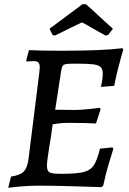

<svg xmlns="http://www.w3.org/2000/svg" viewBox="-20 -878 612 908"><path d="M267 -56Q341 -56 374 -64Q407 -72 423 -95.5Q439 -119 453 -175L512 -181L516 -174Q511 -159 495.5 -107.5Q480 -56 468 0L460 7Q429 6 330 3Q231 0 167 0Q118 0 74.5 4Q31 8 19 10L32 -43Q75 -49 92.5 -67Q110 -85 115 -128L166 -535Q168 -553 168 -559Q168 -576 161.5 -582.5Q155 -589 138 -589Q129 -589 119.5 -588Q110 -587 107 -587L104 -592L117 -641Q132 -640 174.5 -639Q217 -638 268 -638Q466 -638 559 -650L563 -643Q561 -637 554.5 -614.5Q548 -592 538 -552.5Q528 -513 520 -472L457 -467Q459 -473 462.5 -493.5Q466 -514 466 -529Q466 -551 455.5 -561Q445 -571 419 -574Q393 -577 335 -577Q304 -577 292.5 -575Q281 -573 276.5 -566.5Q272 -560 269 -541L241 -359L336 -358Q357 -358 397.5 -362Q438 -366 451 -368L456 -362L434 -294Q421 -295 383 -296Q345 -297 303 -297Q269 -297 229 -290Q222 -235 214 -190Q202 -115 202 -94Q202 -69 215 -62.5Q228 -56 267 -56ZM370 -858H386Q387 -859 471 -781L514 -742L491 -712L479 -710L441 -731Q373 -771 367 -772L305 -742L240 -710L229 -712L214 -742Q246 -765 297 -803.5Q348 -842 370 -858Z"/></svg>

Font: Alegreya SC Medium
Style: Italic
Weight: 500
Italic angle: -7°
Designer: Juan Pablo del Peral
Foundry: Huerta Tipografica
Version: Version 2.007; ttfautohint (v1.6)